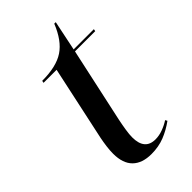

<svg xmlns="http://www.w3.org/2000/svg" viewBox="-212 -736 812 812"><g transform="rotate(-45 193.5 -330.5)"><path d="M186 10Q131 10 101.5 -19Q72 -48 72 -106Q72 -126 75 -148.5Q78 -171 82 -191L154 -526H76L78 -536Q163 -536 209.5 -567Q256 -598 285 -671H294L266 -536H387L385 -526H264L191 -190Q186 -166 182 -140.5Q178 -115 178 -98Q178 -22 242 -22Q264 -22 287 -30.5Q310 -39 328 -51L333 -42Q300 -18 264.5 -4Q229 10 186 10Z"/></g></svg>

Font: Noto Serif Display Medium
Style: Italic
Weight: 500
Italic angle: -12°
Designer: Monotype Design Team
Foundry: Monotype Imaging Inc.
Version: Version 2.009